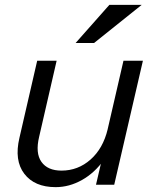

<svg xmlns="http://www.w3.org/2000/svg" viewBox="-20 -760 629 790"><path d="M209 10Q122 10 80 -45Q38 -100 60 -193L133 -510H213L141 -197Q125 -130 150.5 -94Q176 -58 233 -58Q301 -58 352.5 -103.5Q404 -149 423 -228L408 -103Q370 -49 317.5 -19.5Q265 10 209 10ZM375 0 403 -120H398L488 -510H568L450 0ZM367 -583H291L430 -740H563Z"/></svg>

Font: Instrument Sans
Style: Italic
Weight: 400
Italic angle: -13°
Designer: Rodrigo Fuenzalida
Foundry: fragTYPE
Version: Version 1.000;gftools[0.9.28]